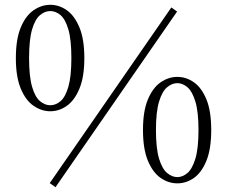

<svg xmlns="http://www.w3.org/2000/svg" viewBox="-20 -753 946 799"><path d="M189 -290Q153 -290 120 -312.5Q87 -335 66.5 -384Q46 -433 46 -511Q46 -590 66.5 -639Q87 -688 120 -710.5Q153 -733 189 -733Q226 -733 258 -710.5Q290 -688 310.5 -639Q331 -590 331 -511Q331 -433 310.5 -384Q290 -335 258 -312.5Q226 -290 189 -290ZM189 -315Q212 -315 232 -332Q252 -349 264.5 -392Q277 -435 277 -511Q277 -588 264.5 -630.5Q252 -673 232 -690Q212 -707 189 -707Q167 -707 146.5 -690Q126 -673 113.5 -630.5Q101 -588 101 -511Q101 -435 113.5 -392Q126 -349 146.5 -332Q167 -315 189 -315ZM718 10Q681 10 648.5 -12.5Q616 -35 595.5 -84Q575 -133 575 -212Q575 -291 595.5 -339.5Q616 -388 648.5 -410.5Q681 -433 718 -433Q755 -433 787 -410.5Q819 -388 839 -339.5Q859 -291 859 -212Q859 -133 839 -84Q819 -35 787 -12.5Q755 10 718 10ZM718 -16Q740 -16 760 -33Q780 -50 793 -92.5Q806 -135 806 -212Q806 -288 793 -330.5Q780 -373 760 -390Q740 -407 718 -407Q696 -407 675.5 -390Q655 -373 642 -330.5Q629 -288 629 -212Q629 -135 642 -92.5Q655 -50 675.5 -33Q696 -16 718 -16ZM211 26 187 9 693 -722 717 -705Z"/></svg>

Font: Noto Serif JP ExtraLight
Style: Regular
Weight: 200
Designer: Ryoko NISHIZUKA  (kana & ideographs); Frank Grießhammer (Latin, Greek & Cyrillic); Wenlong ZHANG  (bopomofo); Sandoll Co
Foundry: Adobe
Version: Version 2.002-H1;hotconv 1.1.0;makeotfexe 2.6.0